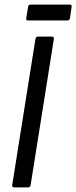

<svg xmlns="http://www.w3.org/2000/svg" viewBox="-20 -814 331 834"><path d="M42 0Q32 0 33 -10L134 -645Q136 -655 144 -655H205Q215 -655 214 -645L113 -10Q111 0 102 0ZM102 -725Q92 -725 94 -735L102 -784Q103 -794 113 -794H284Q293 -794 291 -784L284 -735Q282 -725 272 -725Z"/></svg>

Font: Sofia Sans Condensed Medium
Style: Italic
Weight: 500
Italic angle: -9°
Designer: Botio Nikoltchev, Ani Petrova
Foundry: lettersoup
Version: Version 4.101; ttfautohint (v1.8.4.7-5d5b)